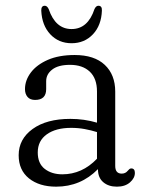

<svg xmlns="http://www.w3.org/2000/svg" viewBox="-20 -654 520 684"><path d="M46.5 -101Q46.5 -158.5 96.2 -194.5Q146 -230.5 230.5 -230.5Q280 -230.5 325.5 -217V-328Q325.5 -374.5 299.8 -398.8Q274 -423 229.5 -423Q187.5 -423 166 -406.2Q144.5 -389.5 144.5 -365V-336.5Q144.5 -298 105 -298Q87 -298 78 -308.8Q69 -319.5 69 -336.5Q69 -368 90 -395.8Q111 -423.5 150.5 -440.8Q190 -458 246 -458Q316 -458 353.2 -423Q390.5 -388 390.5 -327.5V-63Q390.5 -35.5 413.5 -35.5Q427 -35.5 435 -45.5Q437.5 -48.5 440.5 -51.2Q443.5 -54 447.5 -54Q460.5 -54 460.5 -38Q460.5 -19.5 443 -4.2Q425.5 11 396.5 11Q366.5 11 347.8 -5Q329 -21 329 -50.5V-51.5Q267.5 11 180 11Q120 11 83.2 -18.5Q46.5 -48 46.5 -101ZM114.5 -111Q114.5 -71.5 139.5 -52.2Q164.5 -33 202 -33Q272.5 -33 325.5 -88.5V-183.5Q304.5 -190 281.8 -194.2Q259 -198.5 233.5 -198.5Q179 -198.5 146.8 -175.5Q114.5 -152.5 114.5 -111ZM235 -550.5Q293 -550.5 316.5 -621.5Q322 -633.5 330.5 -633.5Q344 -633.5 343 -616Q341 -563.5 311 -531.8Q281 -500 235 -500Q189 -500 159.2 -531.8Q129.5 -563.5 127 -616Q126.5 -633.5 139.5 -633.5Q148 -633.5 153.5 -621.5Q177.5 -550.5 235 -550.5Z"/></svg>

Font: Fraunces 72pt S100 Light
Style: Regular
Weight: 300
Version: Version 1.000; ttfautohint (v1.8.3)